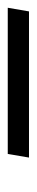

<svg xmlns="http://www.w3.org/2000/svg" viewBox="178 -918 94 490"><g transform="rotate(-90 225.0 -673.0)"><path d="M67.9 -646 77.1 -700.2H450.2L440.9 -646Z"/></g></svg>

Font: Archivo Expanded Light
Style: Italic
Weight: 300
Width: 7
Italic angle: -10°
Designer: Hector Gatti
Foundry: Omnibus-Type
Version: Version 2.001